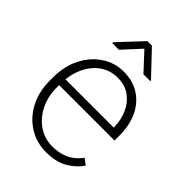

<svg xmlns="http://www.w3.org/2000/svg" viewBox="-213 -827 939 939"><g transform="rotate(45 256.5 -357.5)"><path d="M278.8 9.8Q211.4 9.8 158.2 -23.7Q105 -57.1 74.2 -116Q43.5 -174.8 43.5 -250.5V-272Q43.5 -352.1 74.5 -411.9Q105.5 -471.7 156.7 -504.9Q208 -538.1 268.1 -538.1Q332.5 -538.1 378.9 -507.8Q425.3 -477.5 450 -424.3Q474.6 -371.1 474.6 -301.8V-267.6H72.8V-309.6H426.8V-315.9Q425.8 -363.3 407.5 -404.3Q389.2 -445.3 354.2 -470.7Q319.3 -496.1 268.1 -496.1Q215.8 -496.1 175.8 -467Q135.7 -438 113.5 -387.2Q91.3 -336.4 91.3 -272V-250.5Q91.3 -189.9 115.7 -140.4Q140.1 -90.8 182.6 -61.3Q225.1 -31.7 280.3 -31.7Q326.7 -31.7 363.8 -48.3Q400.9 -64.9 431.2 -104.5L461.9 -81.1Q436 -43 391.6 -16.6Q347.2 9.8 278.8 9.8ZM392.6 -601.6V-596.7H345.2L260.3 -688.5L175.8 -596.7H129.9V-603L244.6 -725.1H275.9Z"/></g></svg>

Font: Heebo ExtraLight
Style: Regular
Weight: 250
Designer: Oded Ezer
Foundry: Ezer Type House
Version: Version 3.100